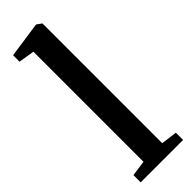

<svg xmlns="http://www.w3.org/2000/svg" viewBox="-274 -833 848 848"><g transform="rotate(-45 150.0 -409.5)"><path d="M92.5 -55.5V-743L18 -755V-795.5L181 -819H187L209 -803V-55L284.5 -45V0H19.5V-45Z"/></g></svg>

Font: Merriweather 48pt SemiBold
Style: Regular
Weight: 600
Version: Version 2.100